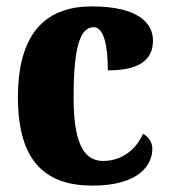

<svg xmlns="http://www.w3.org/2000/svg" viewBox="-20 -570 529 600"><path d="M269 10C414 10 456 -54 456 -105C456 -125 445 -142 427 -152C406 -104 362 -67 302 -67C236 -67 210 -135 210 -267C210 -435 234 -485 273 -485C306 -485 317 -422 317 -350C440 -350 458 -402 458 -444C458 -498 411 -550 267 -550C138 -550 36 -483 36 -266C36 -58 129 10 269 10Z"/></svg>

Font: Noto Serif Devanagari Condensed Black
Style: Regular
Weight: 900
Width: 3
Designer: Universal Thirst, Indian Type Foundry and the Monotype Design Team
Foundry: Monotype Imaging Inc.
Version: Version 2.004